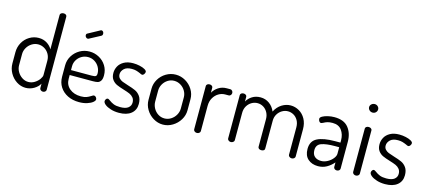

<svg xmlns="http://www.w3.org/2000/svg" viewBox="-57 -1282 4035 1807"><g transform="rotate(15 1960.0 -378.0)"><path d="M421 -739V-26Q421 -16 412 -8Q402.9 0 390 0Q378 0 368.5 -8Q359 -16 359 -26V-70Q342 -38 304.3 -15.5Q266.5 7 222.3 7Q176 7 135 -19.5Q94 -46 69.5 -89.8Q45 -133.6 45 -183V-292Q45 -343.1 69 -386.1Q93 -429 134.5 -454Q176 -479 224 -479Q270 -479 304.5 -457Q339 -435 356 -403V-739Q356 -749.3 366 -756.1Q376 -763 390 -763Q404 -763 412.5 -756.1Q421 -749.3 421 -739ZM233.5 -53Q266 -53 294.1 -70.4Q322.2 -87.9 339.1 -111.9Q356 -136 356 -152V-291.8Q356 -330 338.5 -359Q321 -388 293.3 -403.5Q265.7 -419 235.2 -419Q202 -419 172.9 -400.9Q143.8 -382.8 126.9 -353.2Q110 -323.5 110 -292V-182.9Q110 -150 127.2 -120.2Q144.4 -90.3 172.7 -71.7Q201 -53 233.5 -53Z M668.6 -591Q659 -591 651 -599.4Q643 -607.9 643 -618.7Q643 -632 654 -637L766 -698Q769 -701 774 -701Q785.4 -701 791.7 -692.4Q798 -683.9 798 -672.9Q798 -657 786 -651L679.3 -594.1Q675 -591 668.6 -591ZM907 -296.7Q907 -260.9 895 -243.4Q883 -226 865.7 -221.5Q848.5 -217 820 -217H594V-180Q594 -121.1 636.5 -85.5Q679 -50 746 -50Q780 -50 801 -58Q822 -66 842 -79Q848 -83 854.5 -86.5Q861 -90 866 -90Q877 -90 885.5 -79.7Q894 -69.3 894 -59Q894 -46 875 -30.5Q856 -15 821.5 -4Q786.9 7 744 7Q681 7 632.5 -17Q584 -41 556.5 -83.9Q529 -126.8 529 -183V-295Q529 -344.1 554.9 -386.5Q580.9 -428.9 624.4 -454Q668 -479 719.5 -479Q769 -479 812.2 -455.5Q855.5 -432 881.2 -390.5Q907 -349 907 -296.7ZM844 -298.9Q844 -331 828 -360Q812 -389 783.3 -407Q754.5 -425 719.3 -425Q685 -425 656.5 -408.5Q628 -392 611 -364Q594 -336 594 -303.3V-265H794Q824.4 -265 834.2 -271.6Q844 -278.2 844 -298.9Z M1233 -119Q1233 -148 1218 -166.4Q1203 -184.7 1181 -194.4Q1159 -204 1119.5 -216Q1076 -229 1049.4 -241.2Q1022.8 -253.4 1004.4 -277.9Q986 -302.3 986 -343Q986 -377.1 1002.5 -408Q1019 -439 1054.7 -459Q1090.4 -479 1144 -479Q1175.7 -479 1207.3 -472Q1239 -465 1258.5 -453.5Q1278 -442 1278 -430Q1278 -419.5 1270 -407.8Q1262 -396 1251 -396Q1247 -396 1241 -398Q1235 -400 1229 -404Q1206 -414 1188 -419Q1170 -424 1145 -424Q1094.5 -424 1069.8 -399.9Q1045 -375.7 1045 -346.2Q1045 -323 1058.5 -308Q1072 -293 1091.5 -285Q1111 -277 1147 -266Q1194 -251.9 1223.1 -238.7Q1252.2 -225.6 1272.6 -197.3Q1293 -169 1293 -121.7Q1293 -62 1250.7 -27.5Q1208.4 7 1132 7Q1088 7 1051.9 -4.4Q1015.8 -15.8 995.4 -32.4Q975 -49 975 -65Q975 -75.4 982 -85.2Q989 -95 997.9 -95Q1003 -95 1009 -91.5Q1015 -88 1022 -83Q1043 -67 1067 -57.5Q1091 -48 1129.9 -48Q1183 -48 1208 -67.8Q1233 -87.6 1233 -119Z M1751 -292V-183Q1751 -133.7 1724.5 -90.1Q1698.1 -46.4 1653.9 -19.7Q1609.8 7 1560 7Q1511 7 1467 -19.5Q1423 -46 1397 -90Q1371 -133.9 1371 -183V-292Q1371 -340.7 1396.5 -383.9Q1422 -427 1465.6 -453Q1509.2 -479 1560.1 -479Q1610 -479 1654 -453.5Q1698 -428 1724.5 -384.9Q1751 -341.7 1751 -292ZM1560 -419Q1526 -419 1497.5 -400.9Q1469.1 -382.8 1452.5 -353.2Q1436 -323.5 1436 -292V-183.3Q1436 -150.5 1452.5 -120Q1469.1 -89.6 1497.5 -71.3Q1526 -53 1559.9 -53Q1593.7 -53 1622.9 -71.5Q1652 -90 1669 -120.1Q1686 -150.1 1686 -183V-292Q1686 -324 1669.2 -353.5Q1652.4 -383 1623 -401Q1593.6 -419 1560 -419Z M1923 -273V-26Q1923 -16 1913.5 -8Q1904 0 1890.5 0Q1876.9 0 1867.5 -8Q1858 -16 1858 -26V-449Q1858 -459 1867 -466Q1876 -473 1890.1 -473Q1903 -473 1912 -466Q1921 -459 1921 -449V-400Q1939 -433 1973.8 -456Q2008.6 -479 2054.7 -479H2090Q2100 -479 2108 -470Q2116 -461 2116 -449Q2116 -437 2108 -428Q2100 -419 2090 -419H2055.1Q2021.1 -419 1991.1 -401Q1961 -383 1942 -350Q1923 -317 1923 -273Z M2371.9 -419Q2342 -419 2315 -403.5Q2288 -388 2271 -359.5Q2254 -331 2254 -292V-26Q2254 -16 2244.1 -8Q2234.3 0 2221.1 0Q2208 0 2198.5 -8Q2189 -16 2189 -26V-449Q2189 -459 2198 -466Q2207 -473 2221.1 -473Q2234 -473 2243 -466Q2252 -459 2252 -449V-403Q2270 -436 2304.5 -457.5Q2339 -479 2385.2 -479Q2433.3 -479 2471.2 -451.5Q2509 -424 2527 -379Q2552 -428 2593 -453.5Q2634 -479 2679 -479Q2722.5 -479 2761.5 -456.5Q2800.4 -434 2823.7 -391.6Q2847 -349.2 2847 -292V-26Q2847 -16 2837.5 -8Q2828 0 2814.5 0Q2800.9 0 2791.5 -8Q2782 -16 2782 -26V-292Q2782 -332.1 2765.5 -361.1Q2749 -390 2722.9 -404.5Q2696.9 -419 2668 -419Q2638.8 -419 2611.9 -403.5Q2585 -388 2568 -360Q2551 -332 2551 -296V-25Q2551 -11.9 2541.5 -6Q2532 0 2518 0Q2505 0 2495.5 -6.5Q2486 -13.1 2486 -25V-295Q2486 -329.7 2470.5 -358.4Q2455 -387 2428.9 -403Q2402.7 -419 2371.9 -419Z M3285 -286V-26Q3285 -15.4 3276 -7.7Q3267 0 3253.5 0Q3240 0 3231.5 -7.7Q3223 -15.4 3223 -26V-70Q3193 -35 3155.5 -14Q3118 7 3072 7Q3011.9 7 2973.9 -26.5Q2936 -60 2936 -125Q2936 -201.7 2995.5 -231.8Q3055 -262 3169 -262H3220V-285.9Q3220 -341 3191 -381.5Q3162 -422 3102 -422Q3071.7 -422 3051.9 -416Q3032 -410 3015 -400Q2999.4 -393 2995 -393Q2983.2 -393 2976.1 -404Q2969 -415 2969 -428Q2969 -441 2989 -452.5Q3009 -464 3040.7 -471.5Q3072.4 -479 3104 -479Q3198 -479 3241.5 -424.5Q3285 -370 3285 -286ZM3001 -131Q3001 -89 3025 -68.5Q3049 -48 3088.4 -48Q3118.6 -48 3149.3 -64.5Q3180 -81 3200 -106.2Q3220 -131.3 3220 -153V-217H3178Q3093.7 -217 3047.4 -200.2Q3001 -183.4 3001 -131Z M3472 -449V-26Q3472 -16 3462.1 -8Q3452.3 0 3439.1 0Q3426 0 3416.5 -8Q3407 -16 3407 -26V-449Q3407 -459 3416 -466Q3425 -473 3439 -473Q3453 -473 3462.5 -466Q3472 -459 3472 -449ZM3482 -655.4Q3482 -638 3469.5 -625.5Q3457 -613 3439.2 -613Q3420.2 -613 3407.1 -625.5Q3394 -638 3394 -655.4Q3394 -671.6 3407.1 -683.8Q3420.2 -696 3439.2 -696Q3457 -696 3469.5 -683.8Q3482 -671.6 3482 -655.4Z M3826 -119Q3826 -148 3811 -166.4Q3796 -184.7 3774 -194.4Q3752 -204 3712.5 -216Q3669 -229 3642.4 -241.2Q3615.8 -253.4 3597.4 -277.9Q3579 -302.3 3579 -343Q3579 -377.1 3595.5 -408Q3612 -439 3647.7 -459Q3683.4 -479 3737 -479Q3768.7 -479 3800.3 -472Q3832 -465 3851.5 -453.5Q3871 -442 3871 -430Q3871 -419.5 3863 -407.8Q3855 -396 3844 -396Q3840 -396 3834 -398Q3828 -400 3822 -404Q3799 -414 3781 -419Q3763 -424 3738 -424Q3687.5 -424 3662.8 -399.9Q3638 -375.7 3638 -346.2Q3638 -323 3651.5 -308Q3665 -293 3684.5 -285Q3704 -277 3740 -266Q3787 -251.9 3816.1 -238.7Q3845.2 -225.6 3865.6 -197.3Q3886 -169 3886 -121.7Q3886 -62 3843.7 -27.5Q3801.4 7 3725 7Q3681 7 3644.9 -4.4Q3608.8 -15.8 3588.4 -32.4Q3568 -49 3568 -65Q3568 -75.4 3575 -85.2Q3582 -95 3590.9 -95Q3596 -95 3602 -91.5Q3608 -88 3615 -83Q3636 -67 3660 -57.5Q3684 -48 3722.9 -48Q3776 -48 3801 -67.8Q3826 -87.6 3826 -119Z"/></g></svg>

Font: Dosis
Style: Regular
Weight: 400
Designer: Edgar Tolentino, Pablo Impallari, Igino Marini
Foundry: Edgar Tolentino, Pablo Impallari, Igino Marini
Version: Version 1.007;Glyphs 3.1.1 (3134)